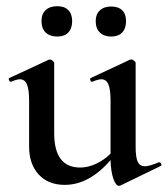

<svg xmlns="http://www.w3.org/2000/svg" viewBox="-20 -587 541 620"><path d="M494 -63Q498 -63 500.5 -58Q503 -53 499 -51L369 12L364 13Q354 13 346 -10Q338 -33 337 -70Q268 10 189 10Q136 10 105 -23.5Q74 -57 74 -114V-262Q74 -298 67 -314.5Q60 -331 44 -331Q34 -331 16 -323H14Q11 -323 9 -328.5Q7 -334 10 -335L137 -394L141 -395Q145 -395 150 -391Q155 -387 155 -384V-157Q155 -46 239 -46Q264 -46 290 -58Q316 -70 337 -91V-262Q337 -298 330 -314.5Q323 -331 307 -331Q297 -331 278 -323H276Q273 -323 271.5 -328.5Q270 -334 273 -335L399 -394L404 -395Q408 -395 413 -391Q418 -387 418 -384V-113Q418 -78 425 -64Q432 -50 448 -50Q462 -50 493 -63ZM114 -519Q114 -542 127.5 -554.5Q141 -567 165 -567Q188 -567 200.5 -554.5Q213 -542 213 -519Q213 -495 200.5 -482Q188 -469 165 -469Q141 -469 127.5 -482Q114 -495 114 -519ZM289 -519Q289 -541 302.5 -553.5Q316 -566 339 -566Q362 -566 374.5 -554Q387 -542 387 -519Q387 -495 374.5 -482Q362 -469 339 -469Q316 -469 302.5 -482Q289 -495 289 -519Z"/></svg>

Font: Cormorant Garamond SemiBold
Style: Regular
Weight: 600
Designer: Christian Thalmann (Catharsis Fonts)
Version: Version 3.000